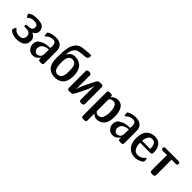

<svg xmlns="http://www.w3.org/2000/svg" viewBox="203 -1889 3251 3251"><g transform="rotate(45 1828.5 -263.5)"><path d="M27.8 -63Q27.8 -69.8 40.5 -96.4Q53.2 -123 61 -123Q65.9 -123 75.4 -113.5Q85 -104 95.9 -92Q106.9 -80.1 130.9 -70.6Q154.8 -61 185.1 -61Q287.1 -61 287.1 -147Q287.1 -235.8 184.1 -235.8H152.8Q130.9 -235.8 130.9 -259.8Q130.9 -275.9 137.5 -280Q144 -284.2 164.1 -284.2H180.2Q279.3 -284.2 278.8 -355Q278.8 -377 270.5 -392.1Q262.2 -407.2 246.6 -413.1Q231 -418.9 217.5 -420.9Q204.1 -422.9 186 -422.9Q152.8 -422.9 129.9 -416Q106.9 -409.2 97.9 -400.1Q88.9 -391.1 80.3 -384Q71.8 -377 64.9 -377Q57.1 -377 45.2 -401.9Q33.2 -426.8 33.2 -435.1Q33.2 -443.8 57.1 -457Q90.3 -475.1 116.7 -481Q143.1 -486.8 187 -486.8Q217.8 -486.8 237.3 -485.8Q256.8 -484.9 286.9 -478Q316.9 -471.2 334.5 -458Q352.1 -444.8 365.5 -419.4Q378.9 -394 378.9 -356.9Q378.9 -295.9 307.1 -261.2Q390.1 -224.1 390.1 -146Q390.1 9.8 189 9.8Q141.1 9.8 101.6 -5.6Q62 -21 44.9 -37.6Q27.8 -54.2 27.8 -63Z M447.8 -131.8Q447.8 -167 462.4 -194.6Q477.1 -222.2 503.9 -238.5Q530.8 -254.9 555.9 -265.9Q581.1 -276.9 615 -282Q648.9 -287.1 663.8 -288.6Q678.7 -290 697.8 -291Q705.6 -292 707.3 -294.4Q709 -296.9 709 -310.1V-330.1Q709 -364.3 702.4 -386.2Q695.8 -408.2 682.9 -416Q669.9 -423.8 661.9 -426Q653.8 -428.2 642.1 -428.2Q567.9 -428.2 517.1 -377.9Q505.9 -368.2 501 -368.2Q494.1 -368.2 491.9 -373.5Q489.7 -378.9 487.8 -397Q484.9 -420.9 484.9 -433.1Q484.9 -440.9 488.8 -444.6Q492.7 -448.2 508.8 -456.1Q572.8 -486.8 646 -486.8Q733.9 -486.8 776.9 -445.3Q819.8 -403.8 819.8 -331.1V-43.9Q819.8 -18.1 810.8 -9Q801.8 0 775.9 0H755.9Q729 0 720.5 -9.5Q711.9 -19 711.9 -43.9V-68.8Q695.8 -40 661.4 -15.1Q627 9.8 579.1 9.8Q522 9.8 484.9 -33Q447.8 -75.7 447.8 -131.8ZM552.7 -133.8Q552.7 -100.6 571.8 -77.4Q590.8 -54.2 620.1 -54.2Q629.9 -54.2 641.8 -57.6Q653.8 -61 670.4 -70.1Q687 -79.1 698 -101.1Q709 -123 709 -154.8V-255.9Q690.9 -254.9 673.8 -252Q656.7 -249 633.3 -241Q609.9 -232.9 593.3 -220.5Q576.7 -208 564.7 -185.3Q552.7 -162.6 552.7 -133.8Z M899.4 -242.2V-265.1Q899.4 -329.1 901.4 -373.5Q903.3 -418 911.9 -470Q920.4 -522 935.5 -556.9Q950.7 -591.8 977.1 -621.8Q1003.4 -651.9 1041.5 -667Q1064.5 -675.8 1122.1 -682.9Q1179.7 -689.9 1225.6 -691.9L1270.5 -693.8Q1288.6 -693.8 1288.6 -670.9Q1288.6 -636.7 1278.3 -626Q1274.4 -621.1 1270 -618.2Q1265.6 -615.2 1258.1 -612.1Q1250.5 -608.9 1243.9 -607.4Q1237.3 -606 1224.9 -604.5Q1212.4 -603 1203.9 -602.5Q1195.3 -602.1 1176.5 -600.1Q1157.7 -598.1 1144.5 -597.2Q1082.5 -591.3 1057.6 -579.1Q978.5 -540 968.8 -391.1Q1010.7 -487.3 1112.3 -486.8Q1148.4 -486.8 1181.4 -476.3Q1214.4 -465.8 1248 -439.9Q1281.7 -414.1 1301.8 -360.6Q1321.8 -307.1 1321.8 -231Q1321.8 -162.1 1302.7 -112.5Q1283.7 -63 1251.7 -37.6Q1219.7 -12.2 1185.1 -1.2Q1150.4 9.8 1111.3 9.8Q1067.4 9.8 1031.5 -2.2Q995.6 -14.2 964.6 -41.5Q933.6 -68.8 916.5 -120.1Q899.4 -171.4 899.4 -242.2ZM1011.7 -236.8Q1011.7 -117.7 1052.7 -82Q1077.6 -61 1110.4 -61Q1154.3 -61 1180.7 -92.8Q1210.4 -129.9 1210.4 -230V-261.2Q1209.5 -321.3 1198.5 -357.2Q1187.5 -393.1 1157.7 -410.2Q1136.7 -422.4 1110.4 -421.9Q1074.2 -421.9 1045.9 -394Q1017.6 -366.2 1012.7 -296.9Q1011.7 -280.8 1011.7 -251Z M1406.2 -41V-431.2Q1406.2 -473.1 1448.2 -473.1Q1450.2 -473.1 1453.1 -472.7Q1456.1 -472.2 1458 -472.2H1466.3Q1490.2 -472.2 1499.3 -461.7Q1508.3 -451.2 1508.3 -431.2V-103Q1514.2 -166 1647.9 -422.9Q1662.1 -449.7 1675.5 -460.9Q1689 -472.2 1719.2 -472.2H1770Q1778.8 -465.3 1782 -462.2Q1785.2 -459 1788.6 -450.9Q1792 -442.9 1792 -431.2V-41Q1792 0 1750 0H1731.9Q1724.1 0 1719.7 -1Q1715.3 -2 1707.3 -4.9Q1699.2 -7.8 1694.6 -17.3Q1689.9 -26.9 1689.9 -42V-309.1Q1689.9 -314 1690.4 -325Q1690.9 -335.9 1690.9 -341.1Q1690.9 -346.2 1690.4 -355Q1689.9 -363.8 1689.9 -369.1Q1684.1 -306.2 1550.3 -48.8Q1535.2 -21 1522.7 -10.5Q1510.3 0 1479 0H1428.2Q1419.4 -6.8 1416.3 -10Q1413.1 -13.2 1409.7 -21Q1406.2 -28.8 1406.2 -41Z M1908.2 122.1V-426.8Q1908.2 -453.6 1917.7 -462.9Q1927.2 -472.2 1953.1 -472.2H1972.2Q1993.2 -472.2 2003.2 -465.1Q2013.2 -458 2014.6 -450Q2016.1 -441.9 2016.1 -423.8Q2069.3 -481.9 2140.1 -481.9Q2188 -481.9 2221.4 -459Q2254.9 -436 2271.5 -397Q2288.1 -357.9 2295.2 -319.3Q2302.2 -280.8 2302.2 -237.8Q2302.2 -130.9 2261.2 -65.9Q2237.3 -29.8 2198.2 -10Q2159.2 9.8 2115.2 9.8Q2061 9.8 2019 -35.2V123Q2019 148.9 2010 158Q2001 167 1975.1 167H1953.1Q1926.3 167 1917.2 157.5Q1908.2 147.9 1908.2 122.1ZM2019 -92.8Q2044.9 -53.7 2086.9 -54.2Q2123 -54.2 2146.5 -76.7Q2169.9 -99.1 2178.5 -136.5Q2187 -173.8 2189 -193.8Q2190.9 -213.9 2190.9 -235.8Q2190.9 -257.8 2189 -277.8Q2187 -297.9 2179.4 -333.5Q2171.9 -369.1 2150.4 -390.6Q2128.9 -412.1 2096.2 -412.1Q2051.3 -412.1 2019 -375Z M2360.8 -131.8Q2360.8 -167 2375.5 -194.6Q2390.1 -222.2 2417 -238.5Q2443.8 -254.9 2469 -265.9Q2494.1 -276.9 2528.1 -282Q2562 -287.1 2576.9 -288.6Q2591.8 -290 2610.8 -291Q2618.7 -292 2620.4 -294.4Q2622.1 -296.9 2622.1 -310.1V-330.1Q2622.1 -364.3 2615.5 -386.2Q2608.9 -408.2 2595.9 -416Q2583 -423.8 2575 -426Q2566.9 -428.2 2555.2 -428.2Q2481 -428.2 2430.2 -377.9Q2418.9 -368.2 2414.1 -368.2Q2407.2 -368.2 2405 -373.5Q2402.8 -378.9 2400.9 -397Q2397.9 -420.9 2397.9 -433.1Q2397.9 -440.9 2401.9 -444.6Q2405.8 -448.2 2421.9 -456.1Q2485.8 -486.8 2559.1 -486.8Q2647 -486.8 2689.9 -445.3Q2732.9 -403.8 2732.9 -331.1V-43.9Q2732.9 -18.1 2723.9 -9Q2714.8 0 2689 0H2668.9Q2642.1 0 2633.5 -9.5Q2625 -19 2625 -43.9V-68.8Q2608.9 -40 2574.5 -15.1Q2540 9.8 2492.2 9.8Q2435.1 9.8 2397.9 -33Q2360.8 -75.7 2360.8 -131.8ZM2465.8 -133.8Q2465.8 -100.6 2484.9 -77.4Q2503.9 -54.2 2533.2 -54.2Q2543 -54.2 2554.9 -57.6Q2566.9 -61 2583.5 -70.1Q2600.1 -79.1 2611.1 -101.1Q2622.1 -123 2622.1 -154.8V-255.9Q2604 -254.9 2586.9 -252Q2569.8 -249 2546.4 -241Q2522.9 -232.9 2506.3 -220.5Q2489.7 -208 2477.8 -185.3Q2465.8 -162.6 2465.8 -133.8Z M2812.5 -238.8Q2812.5 -308.6 2831.5 -360.4Q2850.6 -412.1 2882.6 -438Q2914.6 -463.9 2948 -475.3Q2981.4 -486.8 3017.6 -486.8Q3104.5 -486.8 3151.1 -432.4Q3197.8 -377.9 3197.8 -274.9Q3197.8 -249 3188.2 -240.5Q3178.7 -231.9 3153.8 -231.9H2915.5Q2915.5 -218.8 2916 -207.8Q2916.5 -196.8 2919.7 -172.9Q2922.9 -148.9 2930.7 -130.9Q2938.5 -112.8 2950.4 -94Q2962.4 -75.2 2984.1 -64.7Q3005.9 -54.2 3033.7 -54.2Q3110.8 -54.2 3162.6 -116.2Q3170.4 -125 3175.8 -125Q3182.6 -125 3184.1 -122.1Q3185.5 -119.1 3187.5 -105Q3188.5 -102.1 3188.5 -101.1Q3191.4 -74.2 3191.4 -64.9Q3191.4 -42 3128.4 -12.2Q3079.6 9.8 3029.8 9.8Q2999 9.8 2969.7 2.9Q2940.4 -3.9 2911.1 -22Q2881.8 -40 2860.8 -67.1Q2839.8 -94.2 2826.2 -138.4Q2812.5 -182.6 2812.5 -238.8ZM2916.5 -278.8H3111.8Q3110.8 -300.8 3109.6 -314.5Q3108.4 -328.1 3103 -351.1Q3097.7 -374 3088.6 -387.5Q3079.6 -400.9 3061.5 -411.9Q3043.5 -422.9 3018.6 -422.9Q2970.7 -422.9 2945.1 -381.3Q2919.4 -339.8 2916.5 -278.8Z M3248.5 -439Q3248.5 -473.1 3288.6 -473.1Q3290.5 -473.1 3293.5 -472.7Q3296.4 -472.2 3297.9 -472.2H3580.6Q3582.5 -472.2 3586.2 -472.7Q3589.8 -473.1 3591.8 -473.1Q3615.7 -473.1 3624.3 -462.2Q3632.8 -451.2 3632.8 -438Q3632.8 -431.2 3630.1 -424.6Q3627.4 -418 3618.4 -411.4Q3609.4 -404.8 3593.8 -404.8Q3592.8 -404.8 3555.7 -406Q3518.6 -407.2 3495.6 -407.2V-45.9Q3495.6 -15.1 3481.4 -5.9Q3471.7 0 3454.6 0H3427.7Q3399.9 0 3392.3 -11Q3384.8 -22 3384.8 -43V-407.2Q3371.6 -407.2 3345.7 -406Q3319.8 -404.8 3306.6 -404.8H3287.6Q3271.5 -404.8 3262.5 -411.9Q3253.4 -418.9 3251 -425.5Q3248.5 -432.1 3248.5 -439Z"/></g></svg>

Font: CMU Sans Serif Demi Condensed
Style: DemiCondensed
Weight: 600
Width: 3
Version: Version 0.7.0